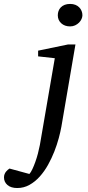

<svg xmlns="http://www.w3.org/2000/svg" viewBox="-149 -718 442 967"><path d="M160.2 -80.1Q155.8 -55.2 147 -22.5Q138.2 10.3 124.8 44.7Q111.3 79.1 93 112.1Q74.7 145 51.3 171.1Q27.8 197.3 -0.5 213.1Q-28.8 229 -62 229Q-93.8 229 -111.3 213.9Q-128.9 198.7 -128.9 175.8Q-128.9 166.5 -126 159.2Q-123 151.9 -118.7 146.5Q-114.3 141.1 -109.6 137.2Q-105 133.3 -101.1 130.9L-1 158.2Q6.3 150.4 13.9 134.3Q21.5 118.2 28.8 97.9Q36.1 77.6 42 55.2Q47.9 32.7 51.8 12.2L127 -424.8L43 -434.1V-462.9L193.8 -494.1H231ZM266.1 -641.1Q266.1 -632.3 261.7 -622.3Q257.3 -612.3 249 -604Q240.7 -595.7 229.2 -590.3Q217.8 -585 204.1 -585Q176.8 -585 159.4 -600.8Q142.1 -616.7 142.1 -641.1Q142.1 -652.3 145.8 -662.6Q149.4 -672.9 157.2 -680.9Q165 -689 176.8 -693.6Q188.5 -698.2 204.1 -698.2Q219.2 -698.2 230.7 -693.6Q242.2 -689 250 -680.9Q257.8 -672.9 262 -662.6Q266.1 -652.3 266.1 -641.1Z"/></svg>

Font: Charis SIL Afr
Style: Italic
Weight: 400
Italic angle: -11°
Foundry: SIL International
Version: Version 5.000